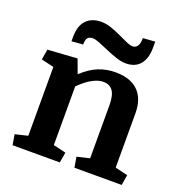

<svg xmlns="http://www.w3.org/2000/svg" viewBox="-135 -881 951 1000"><g transform="rotate(20 340.0 -381.0)"><path d="M33.2 -57.6 103 -74.2V-455.6L33.2 -472.2L43 -529.8L206.5 -540.5L234.9 -463.4Q280.8 -505.9 324.7 -523.2Q368.7 -540.5 417.5 -540.5Q500.5 -540.5 543.9 -498Q587.4 -455.6 587.4 -374V-74.2L657.2 -57.6L647.5 0H385.7L376 -57.6L445.8 -74.2V-366.7Q445.8 -422.9 428 -447.5Q410.2 -472.2 373.5 -472.2Q347.7 -472.2 314.2 -454.1Q280.8 -436 244.6 -399.4V-74.2L314.5 -57.6L304.7 0H43ZM146 -638.2Q146 -700.2 176 -731.2Q206.1 -762.2 258.3 -762.2Q286.1 -762.2 314.7 -752.2Q343.3 -742.2 369.1 -730Q395 -717.8 417.2 -707.8Q439.5 -697.8 454.1 -697.8Q470.7 -697.8 480.2 -712.2Q489.7 -726.6 489.7 -756.3L556.6 -761.2V-726.1Q556.6 -668 529.3 -635Q502 -602.1 450.2 -602.1Q425.3 -602.1 395.8 -612.1Q366.2 -622.1 337.9 -634.3Q309.6 -646.5 285.2 -656.5Q260.7 -666.5 246.6 -666.5Q229 -666.5 219 -657.2Q209 -647.9 209 -618.7L146 -613.8Z"/></g></svg>

Font: Noticia Text
Style: Bold
Weight: 700
Designer: JM Sole
Foundry: JM Sole
Version: Version 1.003